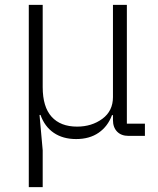

<svg xmlns="http://www.w3.org/2000/svg" viewBox="-20 -557 646 787"><path d="M98 210V-537H155V-200Q155 -119 191.5 -78.5Q228 -38 296 -38Q356 -38 399.5 -70Q443 -102 443 -159V-537H500V-50H574V0H507Q477 0 460 -17.5Q443 -35 443 -65V-85H439Q422 -39 384.5 -13Q347 13 292 13Q238 13 200.5 -12.5Q163 -38 146 -86H142L155 59V210Z"/></svg>

Font: IBM Plex Sans JP Light
Style: Regular
Weight: 300
Designer: Mike Abbink; Paul van der Laan; Pieter van Rosmalen; Wujin Sim; Yejin Wi; Jinhee Kim; Boomi Park; Yona Kim; Kichan Ma
Foundry: Sandoll Inc.
Version: Version 1.002